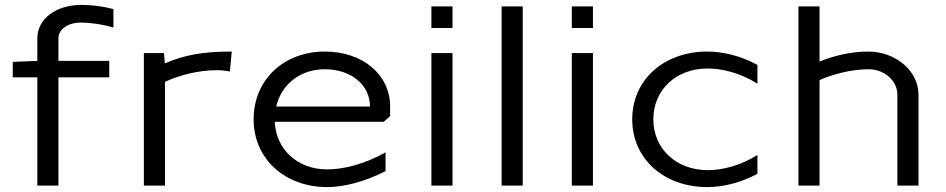

<svg xmlns="http://www.w3.org/2000/svg" viewBox="-20 -756 3851 782"><path d="M132 0H218V-441H425V-508H218V-600C218 -637.1 256.6 -664 310 -664C352 -664 401 -656 442 -644V-719C401 -730 354 -736 312 -736C207.6 -736 132 -678.9 132 -600V-508L32 -504V-441H132Z M566 0H652V-422.7C710.4 -449.5 786.2 -470.1 864.4 -470.1C881.6 -470.1 898.9 -468.1 916.2 -465L924 -546C805.1 -546 730.2 -532 651.4 -497.7L648 -540H566Z M1013 -270C1013 -109.9 1139 6 1313 6C1382.8 6 1469.7 -17.5 1550.3 -59.1V-135.5C1466.7 -88 1379.3 -66 1313 -66C1192.4 -66 1103.9 -146.9 1099 -260H1543L1569 -283V-322C1569 -451.9 1457.3 -546 1303 -546C1134.8 -546 1013 -430.1 1013 -270ZM1104.9 -322C1126.1 -412.6 1202.8 -474 1303 -474C1409.7 -474 1487 -410.2 1487 -322Z M1737 -642H1823V-730H1737ZM1737 0H1823V-540H1737Z M2023 0H2109V-730H2023Z M2309 -642H2395V-730H2309ZM2309 0H2395V-540H2309Z M2555 -270C2555 -109.9 2682.9 6 2861 6C2923.6 6 2998.1 -11.4 3065 -48.4V-124.9C2995.9 -81.2 2922.7 -63 2863 -63C2734.8 -63 2641 -149.9 2641 -270C2641 -390.1 2733.8 -477 2862 -477C2921.7 -477 2995.9 -458.8 3065 -415.1V-491.6C2998.1 -528.6 2923.6 -546 2861 -546C2682.9 -546 2555 -430.1 2555 -270Z M3232 0H3318V-429.9C3369.7 -453.1 3448.1 -474 3517 -474C3582.1 -474 3635 -427.4 3635 -370V0H3721V-370C3721 -467.2 3628.7 -546 3515 -546C3447.6 -546 3375.8 -529.3 3318 -505.3V-730H3232Z"/></svg>

Font: Resamitz
Style: Bold
Weight: 700
Designer: gluk
Foundry: gluk
Version: Version 0.047